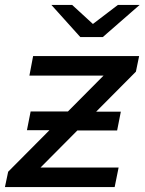

<svg xmlns="http://www.w3.org/2000/svg" viewBox="-29 -757 585 777"><path d="M521 -467 360 -305H460L445 -229H284L135 -79H451L435 0H-9L4 -62L171 -230H80L95 -306H246L390 -451H90L105 -530H534ZM536 -737 387 -607H296L179 -737H263L347 -660L448 -737Z"/></svg>

Font: Montserrat Alternates Medium
Style: Italic
Weight: 500
Italic angle: -11.3°
Designer: Julieta Ulanovsky
Foundry: Julieta Ulanovsky
Version: Version 7.200